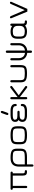

<svg xmlns="http://www.w3.org/2000/svg" viewBox="2142 -2902 936 5261"><g transform="rotate(-90 2610.5 -271.0)"><path d="M429.7 -389.6H148.4V-30.3Q148.4 6.8 118.2 6.8Q87.9 6.8 87.9 -30.3V-389.6H78.1Q41 -389.6 41 -419.9Q41 -450.2 78.1 -450.2H502Q539.1 -450.2 539.1 -419.9Q539.1 -389.6 502 -389.6H492.2V-110.4Q492.2 -82 502.4 -71.3Q512.7 -60.5 541 -60.5Q580.1 -60.5 580.1 -30.3Q580.1 0 541 0H533.2Q473.6 0 451.7 -28.8Q429.7 -57.6 429.7 -125Z M1107.4 -275.4Q1107.4 -350.6 1072.8 -370.1Q1038.1 -389.6 936.5 -389.6H908.2Q736.3 -389.6 736.3 -226.6V-60.5H938.5Q1039.1 -60.5 1073.2 -80.1Q1107.4 -99.6 1107.4 -174.8ZM908.2 -450.2H936.5Q1057.6 -450.2 1112.8 -415Q1168 -379.9 1168 -277.3V-172.9Q1168 -70.3 1113.3 -35.2Q1058.6 0 938.5 0H736.3V138.7Q736.3 177.7 704.1 177.7Q675.8 177.7 675.8 138.7V-209Q675.8 -335.9 734.9 -393.1Q793.9 -450.2 908.2 -450.2Z M1549.8 0H1521.5Q1399.4 0 1344.2 -35.2Q1289.1 -70.3 1289.1 -172.9V-277.3Q1289.1 -379.9 1344.2 -415Q1399.4 -450.2 1521.5 -450.2H1549.8Q1670.9 -450.2 1726.1 -415Q1781.2 -379.9 1781.2 -277.3V-172.9Q1781.2 -70.3 1726.1 -35.2Q1670.9 0 1549.8 0ZM1521.5 -60.5H1549.8Q1651.4 -60.5 1686 -80.1Q1720.7 -99.6 1720.7 -174.8V-275.4Q1720.7 -350.6 1686 -370.1Q1651.4 -389.6 1549.8 -389.6H1521.5Q1418 -389.6 1383.8 -369.6Q1349.6 -349.6 1349.6 -275.4V-174.8Q1349.6 -100.6 1383.8 -80.6Q1418 -60.5 1521.5 -60.5Z M2173.8 -718.8Q2186.5 -718.8 2194.3 -709.5Q2202.1 -700.2 2202.1 -688.5Q2202.1 -676.8 2199.2 -668L2151.4 -536.1Q2142.6 -509.8 2120.1 -509.8Q2107.4 -509.8 2098.6 -517.6Q2089.8 -524.4 2089.8 -536.1Q2089.8 -547.9 2093.8 -556.6L2141.6 -689.5Q2152.3 -718.8 2173.8 -718.8ZM2166 -202.1H2082Q2020.5 -202.1 1991.2 -181.6Q1961.9 -161.1 1961.9 -114.3Q1961.9 -60.5 2085.9 -60.5H2206.1Q2239.3 -60.5 2271.5 -69.3Q2333 -85.9 2333 -130.9Q2333 -169.9 2363.3 -169.9Q2393.6 -169.9 2393.6 -130.9Q2393.6 -61.5 2343.3 -30.8Q2293 0 2212.9 0H2079.1Q2000 0 1950.7 -29.8Q1901.4 -59.6 1901.4 -127Q1901.4 -194.3 1954.1 -230.5Q1901.4 -255.9 1901.4 -323.2Q1901.4 -390.6 1950.7 -420.4Q2000 -450.2 2079.1 -450.2H2212.9Q2293 -450.2 2343.3 -419.4Q2393.6 -388.7 2393.6 -319.3Q2393.6 -280.3 2363.3 -280.3Q2333 -280.3 2333 -319.3Q2333 -341.8 2318.4 -357.4Q2303.7 -373 2280.3 -378.9Q2242.2 -389.6 2210.9 -389.6Q2208 -389.6 2206.1 -389.6H2085.9Q1960.9 -389.6 1960.9 -335.9Q1960.9 -293 1987.3 -277.8Q2013.7 -262.7 2082 -262.7H2166Q2206.1 -262.7 2206.1 -230.5Q2206.1 -202.1 2166 -202.1Z M2871.1 -48.8Q2886.7 -37.1 2886.7 -25.4Q2886.7 -13.7 2878.9 -3.4Q2871.1 6.8 2857.9 6.8Q2844.7 6.8 2833 -2L2582 -195.3V-27.3Q2582 6.8 2551.8 6.8Q2521.5 6.8 2521.5 -27.3V-421.9Q2521.5 -457 2551.8 -457Q2582 -457 2582 -421.9V-257.8L2832 -450.2Q2843.8 -460 2856.9 -460Q2870.1 -460 2878.4 -450.2Q2886.7 -440.4 2886.7 -427.7Q2886.7 -415 2870.1 -403.3L2630.9 -226.6Z M3245.1 0H3217.8Q3095.7 0 3040.5 -35.2Q2985.4 -70.3 2985.4 -172.9V-419.9Q2985.4 -457 3015.6 -457Q3045.9 -457 3045.9 -419.9V-174.8Q3045.9 -100.6 3080.6 -80.6Q3115.2 -60.5 3217.8 -60.5H3245.1Q3342.8 -60.5 3370.1 -79.6Q3397.5 -98.6 3397.5 -174.8V-419.9Q3397.5 -457 3427.7 -457Q3458 -457 3458 -419.9V-172.9Q3458 -68.4 3410.6 -34.2Q3363.3 0 3245.1 0Z M4000 -419.9Q4000 -457 4030.3 -457Q4060.5 -457 4060.5 -421.9V-222.7Q4060.5 -124 4004.9 -63.5Q3949.2 -2.9 3857.4 6.8V100.6Q3857.4 136.7 3825.2 136.7Q3793 136.7 3793 100.6V6.8Q3700.2 -2 3644 -62.5Q3587.9 -123 3587.9 -222.7V-421.9Q3587.9 -457 3618.2 -457Q3648.4 -457 3648.4 -419.9V-232.4Q3648.4 -155.3 3685.5 -108.9Q3722.7 -62.5 3793 -54.7V-543Q3793 -580.1 3825.2 -580.1Q3857.4 -580.1 3857.4 -543V-55.7Q3926.8 -63.5 3963.4 -109.4Q4000 -155.3 4000 -232.4Z M4643.6 0H4636.7Q4561.5 0 4542 -53.7Q4485.4 0 4381.8 0Q4278.3 0 4229 -43.5Q4179.7 -86.9 4179.7 -192.4V-257.8Q4179.7 -363.3 4229 -406.7Q4278.3 -450.2 4377 -450.2Q4475.6 -450.2 4532.2 -404.3V-418Q4532.2 -457 4563.5 -457Q4594.7 -457 4594.7 -419.9V-111.3Q4594.7 -82 4604.5 -71.3Q4614.3 -60.5 4643.6 -60.5Q4682.6 -60.5 4682.6 -30.3Q4682.6 0 4643.6 0ZM4382.8 -389.6Q4299.8 -389.6 4270 -363.3Q4240.2 -336.9 4240.2 -257.8V-192.4Q4240.2 -113.3 4270 -86.9Q4299.8 -60.5 4382.8 -60.5Q4532.2 -60.5 4532.2 -192.4V-257.8Q4532.2 -389.6 4382.8 -389.6Z M5132.8 -443.4Q5143.6 -466.8 5165 -466.8Q5193.4 -466.8 5193.4 -440.4Q5193.4 -432.6 5189.5 -423.8L4998 9.8H4923.8L4744.1 -423.8Q4740.2 -433.6 4740.2 -439.5Q4740.2 -466.8 4768.6 -466.8Q4788.1 -466.8 4800.8 -442.4L4963.9 -61.5Z"/></g></svg>

Font: Jura
Style: Medium
Weight: 500
Version: Version 2.6.1